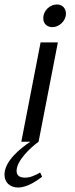

<svg xmlns="http://www.w3.org/2000/svg" viewBox="-73 -632 333 856"><path d="M-53 147C-53 181 -29 204 8 204C51 204 96 170 115 156L106 137C86 149 62 160 40 160C16 160 1 152 1 130C1 84 63 26 99 0L185 -443H108L22 0H62C17 30 -53 86 -53 147ZM120 -550C120 -527 136 -511 161 -511C190 -511 221 -538 221 -571C221 -594 206 -612 181 -612C151 -612 120 -587 120 -550Z"/></svg>

Font: KpSans
Style: Italic
Weight: 400
Italic angle: -11°
Version: Version 0.66